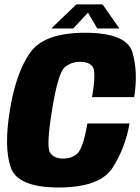

<svg xmlns="http://www.w3.org/2000/svg" viewBox="-20 -826 622 850"><path d="M239.5 4Q56.5 4 26.8 -86.8Q-3 -177.5 24 -339.5Q50.5 -502.5 112.5 -591.8Q174.5 -681 356.5 -681Q540.5 -681 566.2 -594.2Q592 -507.5 574 -396H387.5Q406.5 -507.5 390.5 -530Q374.5 -552.5 335 -552.5Q294.5 -552.5 265.8 -527.5Q237 -502.5 210.5 -339.5Q184 -177 201.5 -150.5Q219 -124 259.5 -124Q299 -124 323.5 -147.5Q348 -171 367 -279.5H553.5Q535 -172.5 479 -84.2Q423 4 239.5 4ZM207 -700 318 -806.5H434L508.5 -700H410.5L369.5 -770L304.5 -700Z"/></svg>

Font: Anybody ExtraBold
Style: Italic
Weight: 800
Italic angle: -10°
Designer: Tyler Finck
Foundry: Etcetera Type Company
Version: Version 1.010; ttfautohint (v1.8.3) -l 8 -r 50 -G 200 -x 14 